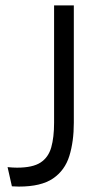

<svg xmlns="http://www.w3.org/2000/svg" viewBox="-20 -680 382 710"><path d="M24 9 8 -62Q18 -61 27 -60.5Q36 -60 43 -60Q101 -60 130 -79Q159 -98 169.5 -135Q180 -172 180 -226V-660H253V-226Q253 -157 236.5 -103.5Q220 -50 176 -20Q132 10 50 10Q39 10 24 9Z"/></svg>

Font: Bricolage Grotesque 12pt Light
Style: Regular
Weight: 300
Designer: Mathieu Triay
Foundry: Atelier Triay
Version: Version 1.001; ttfautohint (v1.8.4.7-5d5b);gftools[0.9.33.de